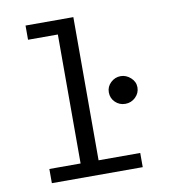

<svg xmlns="http://www.w3.org/2000/svg" viewBox="-77 -732 716 799"><g transform="rotate(-10 281.5 -332.5)"><path d="M78 0V-60H210V-605H84V-665H286V-60H462V0ZM437 -272Q412 -272 394.5 -289Q377 -306 377 -331Q377 -355 395 -372Q413 -389 437 -389Q460 -389 479 -372Q498 -355 498 -331Q498 -307 480 -289.5Q462 -272 437 -272Z"/></g></svg>

Font: Inconsolata SemiExpanded Thin
Style: Regular
Weight: 100
Width: 6
Monospace: yes
Designer: Raph Levien, Cyreal, Brenton Simpson
Foundry: Raph Levien, Cyreal, Google
Version: Version 3.100; ttfautohint (v1.8.4.7-5d5b)